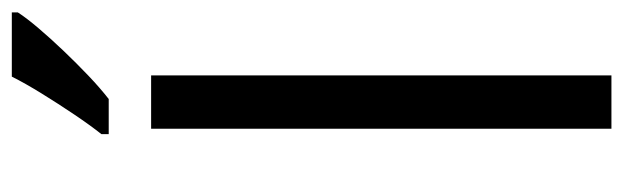

<svg xmlns="http://www.w3.org/2000/svg" viewBox="-376 -654 1030 317"><g transform="rotate(-90 138.5 -495.0)"><path d="M173 0H85V-760H173ZM277 -980Q268 -966 251 -946Q234 -926 213.5 -904.5Q193 -883 172.5 -863.5Q152 -844 134 -830H76V-842Q91 -861 108.5 -887Q126 -913 143 -940.5Q160 -968 171 -990H277Z"/></g></svg>

Font: Noto Sans Sora Sompeng
Style: Regular
Weight: 400
Designer: Monotype Design Team. David Williams.
Foundry: Monotype Imaging Inc.
Version: Version 2.101